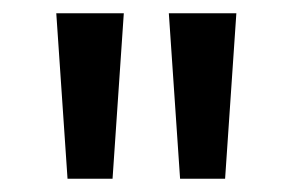

<svg xmlns="http://www.w3.org/2000/svg" viewBox="-20 -740 442 290"><path d="M65 -720H167L150 -470H82ZM235 -720H337L320 -470H252Z"/></svg>

Font: Radio Canada
Style: Regular
Weight: 400
Designer: Charles Daoud, Etienne Aubert Bonn, Alexandre Saumier Demers, Jacques Le Bailly
Foundry: Radio-Canada
Version: Version 2.104;gftools[0.9.28.dev5+ged2979d]